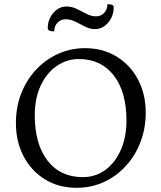

<svg xmlns="http://www.w3.org/2000/svg" viewBox="-20 -885 771 917"><path d="M346 12Q260 12 194.5 -28.5Q129 -69 92.5 -139Q56 -209 56 -297Q56 -374 81.5 -439Q107 -504 152.5 -552.5Q198 -601 258 -628Q318 -655 386 -655Q472 -655 537.5 -614.5Q603 -574 639.5 -504.5Q676 -435 676 -347Q676 -273 651.5 -208Q627 -143 582 -93.5Q537 -44 477 -16Q417 12 346 12ZM375 -39Q437 -39 484 -74Q531 -109 557.5 -170Q584 -231 584 -309Q584 -446 523.5 -524.5Q463 -603 356 -603Q299 -603 251 -570Q203 -537 174.5 -476.5Q146 -416 146 -334Q146 -197 207 -118Q268 -39 375 -39ZM293 -793Q271 -793 255 -777Q239 -761 239 -735Q223 -735 215.5 -739Q208 -743 208 -751Q208 -779 220.5 -802.5Q233 -826 253 -840Q273 -854 297 -854Q323 -854 346.5 -842.5Q370 -831 393 -819Q416 -807 439 -807Q462 -807 477.5 -823.5Q493 -840 493 -865Q509 -865 516 -861.5Q523 -858 523 -850Q523 -822 511 -798.5Q499 -775 479 -760.5Q459 -746 434 -746Q409 -746 386 -758Q363 -770 340 -781.5Q317 -793 293 -793Z"/></svg>

Font: Petrona
Style: Regular
Weight: 400
Designer: Ringo R. Seeber
Foundry: Ringo R. Seeber
Version: Version 2.001; ttfautohint (v1.8.3)